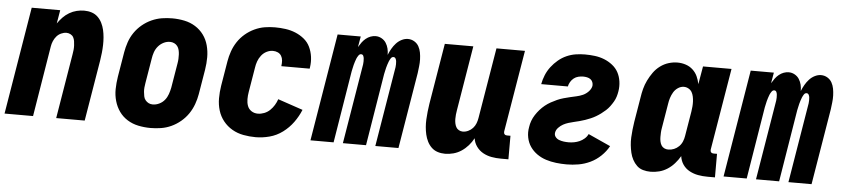

<svg xmlns="http://www.w3.org/2000/svg" viewBox="-37 -723 4075 926"><g transform="rotate(5 2000.0 -260.0)"><path d="M0 0 86 -520H224L213 -455Q224 -471 237.5 -485Q251 -499 268 -509Q285 -519 303.5 -523.5Q322 -528 340 -528Q359 -528 376 -522.5Q393 -517 405.5 -505Q418 -493 426 -477Q434 -461 438 -443.5Q442 -426 443.5 -407.5Q445 -389 444.5 -370.5Q444 -352 442 -333Q440 -314 437 -295L388 0H250L302 -314Q304 -325 305 -335.5Q306 -346 305.5 -356.5Q305 -367 303.5 -377Q302 -387 297.5 -395.5Q293 -404 283.5 -409Q274 -414 264 -414Q251 -414 238 -408Q225 -402 216 -391.5Q207 -381 201.5 -368Q196 -355 194 -342L138 0Z M707 8Q677 8 648 2Q619 -4 595 -19Q571 -34 555 -56.5Q539 -79 531 -107Q523 -135 523.5 -164.5Q524 -194 529 -225L549 -345Q553 -369 561.5 -394Q570 -419 585 -441Q600 -463 621 -480.5Q642 -498 666.5 -509Q691 -520 716 -524Q741 -528 766 -528Q796 -528 825 -522Q854 -516 878 -501Q902 -486 918.5 -463.5Q935 -441 942.5 -413Q950 -385 950 -355.5Q950 -326 945 -295L925 -175Q921 -151 912 -126Q903 -101 888 -79Q873 -57 852 -39.5Q831 -22 807 -11Q783 0 757.5 4Q732 8 707 8ZM708 -106Q724 -106 739.5 -113.5Q755 -121 765.5 -134Q776 -147 781.5 -163Q787 -179 790 -194L810 -314Q812 -325 812.5 -336Q813 -347 812.5 -357.5Q812 -368 809.5 -378.5Q807 -389 801 -397Q795 -405 785.5 -409.5Q776 -414 765 -414Q749 -414 734 -406.5Q719 -399 708 -386Q697 -373 691.5 -357Q686 -341 684 -326L664 -206Q662 -195 661 -184Q660 -173 661 -162.5Q662 -152 664 -141.5Q666 -131 672.5 -123Q679 -115 688 -110.5Q697 -106 708 -106Z M1216 8Q1186 8 1156.5 2.5Q1127 -3 1102 -17.5Q1077 -32 1059 -54.5Q1041 -77 1032.5 -105Q1024 -133 1024 -163.5Q1024 -194 1029 -225L1049 -345Q1053 -369 1061.5 -393.5Q1070 -418 1084.5 -440Q1099 -462 1119.5 -479.5Q1140 -497 1164.5 -508.5Q1189 -520 1214 -524Q1239 -528 1263 -528Q1289 -528 1314.5 -524.5Q1340 -521 1363 -511.5Q1386 -502 1405 -486.5Q1424 -471 1434.5 -449Q1445 -427 1448.5 -402Q1452 -377 1448 -350L1447 -344H1310V-346Q1312 -359 1311 -371.5Q1310 -384 1304 -394Q1298 -404 1287 -409Q1276 -414 1263 -414Q1248 -414 1233 -406.5Q1218 -399 1207.5 -385.5Q1197 -372 1191.5 -356.5Q1186 -341 1184 -326L1164 -206Q1161 -189 1161 -171.5Q1161 -154 1166.5 -139Q1172 -124 1185.5 -115Q1199 -106 1217 -106Q1232 -106 1247.5 -112Q1263 -118 1275 -129.5Q1287 -141 1295.5 -155Q1304 -169 1309 -184L1430 -143Q1417 -111 1396 -82Q1375 -53 1346 -31.5Q1317 -10 1283 -1Q1249 8 1216 8Z M1481 0 1567 -520H1679L1670 -468Q1677 -480 1685 -491Q1693 -502 1703.5 -510.5Q1714 -519 1726 -523.5Q1738 -528 1751 -528Q1766 -528 1779.5 -520.5Q1793 -513 1801 -500.5Q1809 -488 1812.5 -473.5Q1816 -459 1816 -443Q1822 -458 1830.5 -473Q1839 -488 1850.5 -500.5Q1862 -513 1877 -520.5Q1892 -528 1907 -528Q1924 -528 1938 -519.5Q1952 -511 1959.5 -497.5Q1967 -484 1970 -468Q1973 -452 1973.5 -435Q1974 -418 1972 -401.5Q1970 -385 1968 -368L1907 0H1795L1859 -387Q1860 -394 1860 -401Q1860 -408 1859.5 -415Q1859 -422 1855.5 -428.5Q1852 -435 1845 -435Q1837 -435 1832 -427Q1827 -419 1824 -411.5Q1821 -404 1818.5 -396Q1816 -388 1814 -380.5Q1812 -373 1810.5 -365Q1809 -357 1807 -349L1750 0H1638L1702 -387Q1703 -394 1703 -401Q1703 -408 1702.5 -415Q1702 -422 1699 -428.5Q1696 -435 1688 -435Q1681 -435 1675.5 -427Q1670 -419 1667 -411.5Q1664 -404 1661.5 -396Q1659 -388 1657 -380.5Q1655 -373 1653.5 -365Q1652 -357 1650 -349L1593 0Z M2133 8Q2114 8 2097 2.5Q2080 -3 2067.5 -15Q2055 -27 2047 -43Q2039 -59 2035 -76.5Q2031 -94 2029.5 -112.5Q2028 -131 2029 -149.5Q2030 -168 2032 -187Q2034 -206 2037 -225L2086 -520H2224L2172 -206Q2170 -195 2169 -184.5Q2168 -174 2168 -163.5Q2168 -153 2170 -143Q2172 -133 2176.5 -124.5Q2181 -116 2190 -111Q2199 -106 2209 -106Q2222 -106 2235 -112Q2248 -118 2257.5 -128.5Q2267 -139 2272 -152Q2277 -165 2279 -178L2336 -520H2474L2408 -124Q2407 -116 2411 -111Q2415 -106 2423 -106H2440V8H2404Q2380 8 2358 4Q2336 0 2317 -10.5Q2298 -21 2285 -39Q2272 -57 2269 -79Q2259 -60 2244.5 -43.5Q2230 -27 2212 -15Q2194 -3 2173.5 2.5Q2153 8 2133 8Z M2722 8Q2696 8 2670.5 5Q2645 2 2621.5 -5.5Q2598 -13 2578 -27Q2558 -41 2544.5 -60.5Q2531 -80 2526 -105Q2521 -130 2526 -156Q2528 -171 2533.5 -186Q2539 -201 2548 -215Q2557 -229 2568 -241.5Q2579 -254 2592 -264.5Q2605 -275 2619.5 -283Q2634 -291 2648.5 -297.5Q2663 -304 2679 -308.5Q2695 -313 2710 -316.5Q2725 -320 2741 -323.5Q2757 -327 2771.5 -333.5Q2786 -340 2798 -352.5Q2810 -365 2813 -380Q2814 -390 2810.5 -398.5Q2807 -407 2800 -412Q2793 -417 2783.5 -419Q2774 -421 2764 -421Q2753 -421 2741 -418Q2729 -415 2719.5 -407.5Q2710 -400 2703.5 -389Q2697 -378 2695 -367H2566Q2570 -389 2579 -411Q2588 -433 2602.5 -452Q2617 -471 2635.5 -486.5Q2654 -502 2675.5 -511.5Q2697 -521 2719.5 -524.5Q2742 -528 2764 -528Q2789 -528 2812.5 -525Q2836 -522 2857.5 -513.5Q2879 -505 2897.5 -490.5Q2916 -476 2926.5 -456.5Q2937 -437 2940.5 -413Q2944 -389 2940 -365Q2938 -352 2934 -339Q2930 -326 2923 -314Q2916 -302 2907.5 -290.5Q2899 -279 2888.5 -269.5Q2878 -260 2866.5 -251.5Q2855 -243 2843 -236Q2831 -229 2818 -223.5Q2805 -218 2792 -213.5Q2779 -209 2765.5 -205.5Q2752 -202 2739 -199Q2726 -196 2713 -192Q2700 -188 2688 -181.5Q2676 -175 2665.5 -164Q2655 -153 2653 -140Q2651 -128 2658 -119Q2665 -110 2676 -106Q2687 -102 2698.5 -100.5Q2710 -99 2722 -99Q2735 -99 2748.5 -101.5Q2762 -104 2774.5 -109.5Q2787 -115 2798 -124.5Q2809 -134 2815 -147L2923 -98Q2909 -72 2886 -50Q2863 -28 2835.5 -15Q2808 -2 2779 3Q2750 8 2722 8Z M3128 8Q3109 8 3091.5 3Q3074 -2 3061.5 -14Q3049 -26 3040.5 -42Q3032 -58 3028 -75.5Q3024 -93 3022 -111.5Q3020 -130 3021 -149Q3022 -168 3024 -187Q3026 -206 3029 -225L3049 -345Q3052 -366 3057.5 -387Q3063 -408 3073 -428.5Q3083 -449 3096.5 -468Q3110 -487 3129 -501Q3148 -515 3169.5 -521.5Q3191 -528 3212 -528Q3233 -528 3252.5 -521.5Q3272 -515 3286.5 -501.5Q3301 -488 3309 -470.5Q3317 -453 3321 -433L3336 -520H3474L3408 -124Q3407 -116 3411 -111Q3415 -106 3423 -106H3440V8H3404Q3380 8 3358 4Q3336 0 3316.5 -10.5Q3297 -21 3284.5 -39Q3272 -57 3269 -80Q3258 -61 3243 -44Q3228 -27 3209.5 -15Q3191 -3 3170 2.5Q3149 8 3128 8ZM3204 -106Q3218 -106 3231.5 -111.5Q3245 -117 3255.5 -127.5Q3266 -138 3271.5 -151.5Q3277 -165 3279 -178L3299 -298Q3301 -311 3302 -323Q3303 -335 3302.5 -347Q3302 -359 3299.5 -371Q3297 -383 3291.5 -392.5Q3286 -402 3275.5 -408Q3265 -414 3253 -414Q3238 -414 3224.5 -405Q3211 -396 3203 -382.5Q3195 -369 3190.5 -354.5Q3186 -340 3184 -326L3164 -206Q3162 -195 3161.5 -184.5Q3161 -174 3161 -163.5Q3161 -153 3163 -142.5Q3165 -132 3170 -123.5Q3175 -115 3184 -110.5Q3193 -106 3204 -106Z M3481 0 3567 -520H3679L3670 -468Q3677 -480 3685 -491Q3693 -502 3703.5 -510.5Q3714 -519 3726 -523.5Q3738 -528 3751 -528Q3766 -528 3779.5 -520.5Q3793 -513 3801 -500.5Q3809 -488 3812.5 -473.5Q3816 -459 3816 -443Q3822 -458 3830.5 -473Q3839 -488 3850.5 -500.5Q3862 -513 3877 -520.5Q3892 -528 3907 -528Q3924 -528 3938 -519.5Q3952 -511 3959.5 -497.5Q3967 -484 3970 -468Q3973 -452 3973.5 -435Q3974 -418 3972 -401.5Q3970 -385 3968 -368L3907 0H3795L3859 -387Q3860 -394 3860 -401Q3860 -408 3859.5 -415Q3859 -422 3855.5 -428.5Q3852 -435 3845 -435Q3837 -435 3832 -427Q3827 -419 3824 -411.5Q3821 -404 3818.5 -396Q3816 -388 3814 -380.5Q3812 -373 3810.5 -365Q3809 -357 3807 -349L3750 0H3638L3702 -387Q3703 -394 3703 -401Q3703 -408 3702.5 -415Q3702 -422 3699 -428.5Q3696 -435 3688 -435Q3681 -435 3675.5 -427Q3670 -419 3667 -411.5Q3664 -404 3661.5 -396Q3659 -388 3657 -380.5Q3655 -373 3653.5 -365Q3652 -357 3650 -349L3593 0Z"/></g></svg>

Font: Iosevka Curly Heavy
Style: Italic
Weight: 900
Italic angle: -9°
Monospace: yes
Designer: Belleve Invis
Foundry: Belleve Invis
Version: Version 22.1.2; ttfautohint (v1.8.4)